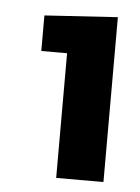

<svg xmlns="http://www.w3.org/2000/svg" viewBox="-38 -753 335 460"><g transform="rotate(5 129.0 -523.0)"><path d="M227.5 -324.7V-721.2L51.8 -710V-624.5H113.8V-324.7Z"/></g></svg>

Font: Roboto Slab LO Black
Style: Regular
Weight: 900
Designer: Google
Version: Version 2.000